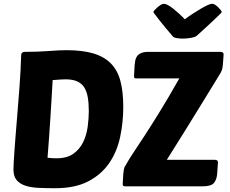

<svg xmlns="http://www.w3.org/2000/svg" viewBox="-20 -984 1215 1014"><path d="M92 -695Q93 -703 98.5 -706.5Q104 -710 109 -710Q177 -710 236.5 -714.5Q296 -719 330 -719Q415 -719 472.5 -702Q530 -685 565.5 -649Q601 -613 616 -556Q631 -499 631 -419Q631 -338 614.5 -260.5Q598 -183 557 -123Q516 -63 446.5 -26.5Q377 10 271 10Q222 10 181.5 8Q141 6 112 -4Q83 -14 67 -34Q51 -54 51 -89Q51 -102 52.5 -128Q54 -154 56.5 -190Q59 -226 62.5 -269.5Q66 -313 70 -361Q78 -460 82.5 -519Q87 -578 88.5 -611.5Q90 -645 90.5 -662Q91 -679 92 -695ZM278 -148Q334 -148 367.5 -172Q401 -196 419 -233Q437 -270 443 -314Q449 -358 449 -397Q449 -439 443.5 -470.5Q438 -502 424.5 -523Q411 -544 387 -554.5Q363 -565 327 -565Q316 -565 299 -564Q282 -563 258 -561Q256 -524 253 -473.5Q250 -423 246.5 -367.5Q243 -312 239 -255.5Q235 -199 231 -151Q246 -149 258 -148.5Q270 -148 278 -148ZM639 0Q628 0 628 -11L631 -65Q632 -74 634 -87.5Q636 -101 643 -110Q660 -141 684 -177Q708 -213 742 -265Q776 -317 821.5 -390.5Q867 -464 927 -570H699Q691 -570 689.5 -573Q688 -576 688 -584L691 -640Q692 -653 694.5 -665.5Q697 -678 704.5 -688Q712 -698 726 -704Q740 -710 763 -710H1145Q1151 -710 1156 -707Q1161 -704 1161 -696L1157 -642Q1155 -616 1145 -599Q1142 -594 1116 -551.5Q1090 -509 1050 -444Q1010 -379 960.5 -299Q911 -219 861 -140H1115Q1121 -140 1126 -137Q1131 -134 1131 -126L1127 -67Q1125 -37 1110.5 -18.5Q1096 0 1051 0ZM845 -964Q854 -964 867 -957Q880 -950 894.5 -938.5Q909 -927 925 -912.5Q941 -898 956 -882Q977 -898 999.5 -912.5Q1022 -927 1041.5 -938.5Q1061 -950 1076.5 -957Q1092 -964 1101 -964Q1108 -964 1116.5 -958.5Q1125 -953 1132.5 -945.5Q1140 -938 1145.5 -931Q1151 -924 1151 -921Q1151 -918 1138 -905.5Q1125 -893 1105.5 -874.5Q1086 -856 1063 -835Q1040 -814 1019 -795Q1011 -788 988 -784Q965 -780 943 -780Q930 -780 912.5 -783Q895 -786 890 -795Q872 -816 854 -837.5Q836 -859 822 -877Q808 -895 799 -907Q790 -919 790 -921Q790 -923 796 -930Q802 -937 810.5 -944.5Q819 -952 828.5 -958Q838 -964 845 -964Z"/></svg>

Font: Poetsen One
Style: Regular
Weight: 400
Designer: Pablo Impallari, Rodrigo Fuenzalida
Foundry: Pablo Impallari, Rodrigo Fuenzalida
Version: Version 1.001; ttfautohint (v0.93) -l 8 -r 50 -G 200 -x 14 -